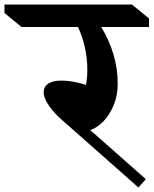

<svg xmlns="http://www.w3.org/2000/svg" viewBox="-126 -806 682 853"><path d="M324 -686Q397 -564 397 -434Q397 -382 379 -338.5Q361 -295 333 -266.5Q305 -238 275 -228L522 -10L489 27L154 -269Q118 -299 93 -334.5Q68 -370 68 -395Q68 -421 88.5 -434.5Q109 -448 147 -448Q195 -448 256 -429Q262 -460 262 -496Q262 -547 250.5 -598Q239 -649 220 -686H-30L-106 -748V-786H460L536 -724V-686Z"/></svg>

Font: Inknut
Style: Antiqua
Weight: 400
Designer: Claus Eggers Srensen
Foundry: Claus Eggers Srensen
Version: Version 1.000; ttfautohint (v1.2) -l 7 -r 28 -G 50 -x 13 -D 